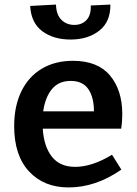

<svg xmlns="http://www.w3.org/2000/svg" viewBox="-20 -809 598 840"><path d="M470 -132 511 -67Q399 11 280 11Q172 11 107 -59Q42 -129 42 -257Q42 -345 73.5 -409.5Q105 -474 163 -508.5Q221 -543 299 -543Q407 -543 461 -479Q515 -415 515 -309Q515 -276 510 -246H167Q172 -168 207 -123.5Q242 -79 309 -79Q383 -79 470 -132ZM169 -322H391Q391 -383 366.5 -419Q342 -455 289 -455Q237 -455 207.5 -419.5Q178 -384 169 -322ZM112 -783 225 -789Q226 -745 248.5 -722.5Q271 -700 305 -700Q339 -700 359 -722Q379 -744 377 -785L463 -789Q464 -714 414.5 -675Q365 -636 289 -636Q214 -636 165 -672.5Q116 -709 112 -783Z"/></svg>

Font: Bitter Pro SemiBold
Style: Regular
Weight: 600
Designer: Sol Matas, and Bitter project Authors
Foundry: Sol Matas
Version: Version 1.010